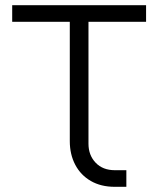

<svg xmlns="http://www.w3.org/2000/svg" viewBox="-20 -720 610 740"><path d="M422 0Q369 0 330 -22.5Q291 -45 270 -85Q249 -125 249 -176V-636H27V-700H543V-636H321V-166Q321 -122 348.5 -93Q376 -64 423 -64H467V0Z"/></svg>

Font: MuseoModerno SemiBold Light
Style: Regular
Weight: 300
Version: Version 1.001